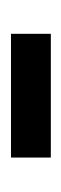

<svg xmlns="http://www.w3.org/2000/svg" viewBox="102 -420 115 360"><g transform="rotate(90 160.0 -240.5)"><path d="M43.9 -203.1V-277.8H275.9V-203.1Z"/></g></svg>

Font: Tagmukay Beta
Style: Regular
Weight: 400
Designer: Peter Martin
Foundry: SIL International
Version: Version 2.000; dev 82b92eM